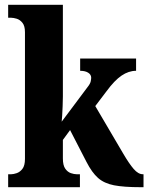

<svg xmlns="http://www.w3.org/2000/svg" viewBox="-20 -780 619 800"><path d="M14 0V-54H27Q36 -54 49.5 -58.5Q63 -63 73.5 -76.5Q84 -90 84 -118V-646Q84 -672 73.5 -685Q63 -698 49.5 -702Q36 -706 27 -706H14V-760H242V-378Q242 -360 241 -338Q240 -316 239 -297.5Q238 -279 237 -273L344 -416Q356 -431 358 -441Q360 -451 360 -456Q360 -469 347.5 -477Q335 -485 314 -485V-536H547V-485Q516 -485 486.5 -465Q457 -445 424 -400L377 -338L494 -139Q518 -98 537 -76Q556 -54 575 -54H578V0H566Q496 0 455 -8Q414 -16 388.5 -38.5Q363 -61 340 -106L272 -238L242 -197V-120Q242 -91 252 -77Q262 -63 275.5 -58.5Q289 -54 299 -54H313V0Z"/></svg>

Font: Noto Serif Georgian Condensed ExtraBold
Style: Regular
Weight: 800
Width: 3
Designer: Monotype Design Team, Akaki Razmadze
Foundry: Google LLC
Version: Version 2.003; ttfautohint (v1.8.4.7-5d5b)